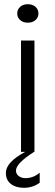

<svg xmlns="http://www.w3.org/2000/svg" viewBox="-20 -723 264 914"><path d="M112 -615Q90 -615 76 -627.5Q62 -640 62 -659Q62 -678 76 -690.5Q90 -703 112 -703Q135 -703 149 -690.5Q163 -678 163 -659Q163 -640 149 -627.5Q135 -615 112 -615ZM100 0H80V-530H144V0H142Q56 55 56 89Q56 105 69 115Q82 125 101 125Q139 125 169 99V147Q136 171 94 171Q55 171 31.5 152.5Q8 134 8 100Q8 49 100 0Z"/></svg>

Font: Roundo
Style: Regular
Weight: 400
Designer: Namrata Goyal (Gurmukhi), Shiva Nallaperumal (Latin)
Foundry: Indian Type Foundry
Version: Version 1.000;PS 1.0;hotconv 1.0.88;makeotf.lib2.5.647800